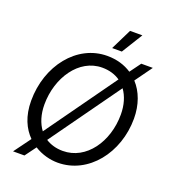

<svg xmlns="http://www.w3.org/2000/svg" viewBox="-164 -1018 1037 1173"><g transform="rotate(20 354.0 -432.0)"><path d="M58 36H132L185 -36C234 -5 290 8 337 8C536 8 684 -181 684 -404C684 -494 655 -571 606 -624L686 -735H611L559 -664C515 -693 462 -709 401 -709C203 -709 56 -520 56 -293C56 -192 90 -121 138 -73ZM342 -70C299 -70 261 -81 230 -101L555 -555C584 -515 600 -462 600 -400C600 -223 494 -70 342 -70ZM558 -900H478L411 -764H474ZM140 -299C140 -473 245 -631 396 -631C442 -631 481 -619 513 -597L187 -141C157 -181 140 -235 140 -299Z"/></g></svg>

Font: Fixel Text 20240404
Style: Italic
Weight: 400
Width: 4
Italic angle: -10°
Designer: AlfaBravo + MacPaw
Foundry: Kyrylo Tkachov, Marchela Mozhyna, Serhii Makarenko, Maria Weinstein, Zakhar Kryvoshyya
Version: Version 1.211;Glyphs 3.2 (3225)